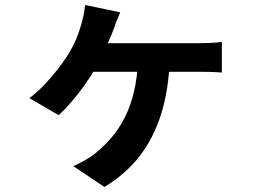

<svg xmlns="http://www.w3.org/2000/svg" viewBox="-20 -647 1040 765"><path d="M459 -598Q452 -581 446 -567Q440 -553 436 -539Q428 -517 415 -487Q402 -457 388.5 -429Q375 -401 364 -382Q346 -349 319.5 -311.5Q293 -274 265 -241.5Q237 -209 214 -188L97 -256Q130 -281 157.5 -310Q185 -339 208.5 -369Q232 -399 249 -426Q270 -459 283.5 -491.5Q297 -524 305 -554Q310 -572 314 -592Q318 -612 319 -627ZM334 -475Q351 -475 386 -475Q421 -475 467 -475Q513 -475 562 -475Q611 -475 655 -475Q699 -475 731.5 -475Q764 -475 775 -475Q792 -475 818 -476Q844 -477 864 -480V-358Q840 -360 815 -360.5Q790 -361 775 -361Q764 -361 731.5 -361Q699 -361 654.5 -361Q610 -361 560.5 -361Q511 -361 464.5 -361Q418 -361 381.5 -361Q345 -361 326 -361ZM656 -407Q652 -289 622.5 -194Q593 -99 537.5 -26.5Q482 46 396 98L272 15Q293 6 318.5 -8.5Q344 -23 362 -38Q396 -66 425.5 -100.5Q455 -135 477.5 -179.5Q500 -224 513.5 -280.5Q527 -337 530 -407Z"/></svg>

Font: Noto Sans SC
Style: Bold
Weight: 700
Designer: Ryoko NISHIZUKA  (kana, bopomofo & ideographs); Paul D. Hunt (Latin, Greek & Cyrillic); Sandoll Communications , Soo-you
Foundry: Adobe
Version: Version 2.004-H2;hotconv 1.0.118;makeotfexe 2.5.65603